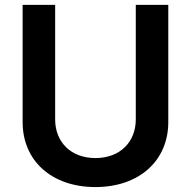

<svg xmlns="http://www.w3.org/2000/svg" viewBox="-20 -747 774 778"><path d="M530.2 -727.3V-263.1C530.2 -171.9 466.6 -106.5 366.8 -106.5C266.7 -106.5 203.5 -171.9 203.5 -263.1V-727.3H71.7V-252.1C71.7 -95.9 188.9 11 366.8 11C544 11 661.9 -95.9 661.9 -252.1V-727.3Z"/></svg>

Font: RA Gorm Semi Bold
Style: Regular
Weight: 600
Designer: Rasmus Andersson
Foundry: rsms
Version: Version 3.000;hotconv 1.0.109;makeotfexe 2.5.65596